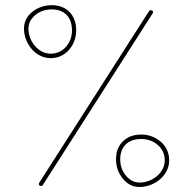

<svg xmlns="http://www.w3.org/2000/svg" viewBox="-20 -708 763 758"><path d="M74.7 -594.7C74.7 -537.6 119.1 -478.5 179.7 -478.5C209.5 -478.5 233.9 -489.7 252.9 -511.7C271.5 -533.7 280.8 -559.1 280.8 -588.4C280.8 -647 244.6 -687.5 184.6 -687.5C155.8 -687.5 129.9 -678.7 107.9 -661.6C85.9 -644 74.7 -621.6 74.7 -594.7ZM92.3 -594.7C92.3 -615.7 101.1 -633.3 119.1 -648.4C137.2 -663.6 158.7 -670.9 184.6 -670.9C234.9 -670.9 264.2 -639.2 264.2 -588.4C264.2 -563 256.3 -541.5 240.7 -523.4C224.6 -505.4 204.6 -496.1 179.7 -496.1C130.9 -496.1 92.3 -545.4 92.3 -594.7ZM578.6 -667C577.1 -667.5 576.2 -668 574.7 -668C571.8 -668 569.3 -666 567.4 -662.6L135.7 12.2C134.3 14.6 133.3 16.6 133.3 18.6C133.3 20.5 134.3 22.5 136.2 24.4C139.6 26.9 146 27.3 148.4 23.4L583 -655.8C584 -657.2 584.5 -659.2 584.5 -660.6C584.5 -663.1 582.5 -665.5 578.6 -667ZM531.2 30.3C588.4 30.3 647.9 -14.2 647.9 -74.7C647.9 -104.5 636.7 -129.4 614.7 -148.4C592.3 -167.5 566.4 -176.8 537.1 -176.8C507.8 -176.8 483.9 -168 465.8 -150.4C447.3 -132.8 438 -109.4 438 -79.6C438 -50.8 446.8 -24.9 464.8 -2.9C482.4 19 504.4 30.3 531.2 30.3ZM531.2 12.7C510.3 12.7 492.7 3.9 477.5 -14.2C462.4 -32.2 454.6 -53.7 454.6 -79.6C454.6 -129.9 486.3 -159.2 537.1 -159.2C562.5 -159.2 584.5 -151.4 603 -135.7C621.1 -119.6 630.4 -99.6 630.4 -74.7C630.4 -25.9 581.1 12.7 531.2 12.7Z"/></svg>

Font: Mikhak Thin
Style: Regular
Weight: 100
Designer: Amin Abedi
Version: Version 3.2